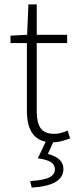

<svg xmlns="http://www.w3.org/2000/svg" viewBox="-20 -639 352 878"><path d="M223 12 199 65Q270 83 270 134Q270 210 125 219L118 189Q181 185 206 172Q231 159 231 136Q231 114 213 102.5Q195 91 153 85L189 9Q103 -8 103 -133V-442H28V-476L104 -480L110 -619H148V-480H287V-442H148V-129Q148 -79 165.5 -53Q183 -27 229 -27Q257 -27 289 -42L301 -6Q251 12 223 12Z"/></svg>

Font: Toshiba Sans Light
Style: Regular
Weight: 300
Designer: Paul D. Hunt
Foundry: Toshiba Corporation
Version: Version 2.020;PS 2.0;hotconv 1.0.86;makeotf.lib2.5.63406